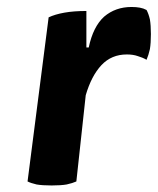

<svg xmlns="http://www.w3.org/2000/svg" viewBox="-20 -538 461 561"><path d="M232.4 -505.9Q195.3 -505.9 168 -501Q140.6 -496.1 122.1 -487.3Q101.6 -327.1 60.5 -7.8Q70.3 -2.9 86.9 1Q103.5 3.9 130.9 3.9Q158.2 3.9 174.8 1Q192.4 -2.9 203.1 -7.8Q211.9 -91.8 230.5 -259.8Q247.1 -316.4 276.4 -347.7Q305.7 -378.9 350.6 -378.9Q369.1 -378.9 382.8 -374Q396.5 -370.1 408.2 -363.3Q414.1 -377 418 -394.5Q420.9 -412.1 420.9 -438.5Q420.9 -463.9 418 -481.4Q414.1 -498 408.2 -508.8Q399.4 -513.7 388.7 -515.6Q377.9 -517.6 364.3 -517.6Q317.4 -517.6 284.2 -489.3Q252 -460 239.3 -399.4Q236.3 -399.4 232.4 -399.4Q232.4 -425.8 232.4 -505.9Z"/></svg>

Font: cl
Style: Bold Italic
Weight: 400
Designer: Mitja Miklavcic
Version: Version 7.504; 2011; Build 1022